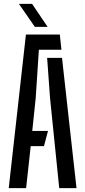

<svg xmlns="http://www.w3.org/2000/svg" viewBox="-20 -980 444 1000"><path d="M25.5 0 115 -800H291.5L300 -721H182.5L166 -469.5L148 -298H230L209 -219H140L116 0ZM288.5 0 240.5 -470.5 225.5 -678.5H303L378.5 0ZM161.5 -840 78.5 -960H147L228 -840Z"/></svg>

Font: Big Shoulders Stencil Text Medium
Style: Regular
Weight: 500
Designer: Patric King
Foundry: XO Type Co
Version: Version 1.000